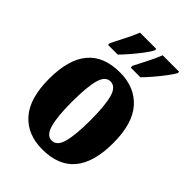

<svg xmlns="http://www.w3.org/2000/svg" viewBox="-225 -869 982 982"><g transform="rotate(45 266.5 -378.0)"><path d="M265 10Q157 10 95.5 -59.5Q34 -129 34 -270Q34 -550 268 -550Q375 -550 437 -480.5Q499 -411 499 -270Q499 10 265 10ZM267 -56Q305 -56 319.5 -110.5Q334 -165 334 -270Q334 -376 319 -429.5Q304 -483 266 -483Q229 -483 214.5 -429.5Q200 -376 200 -270Q200 -165 215 -110.5Q230 -56 267 -56ZM289 -619Q306 -653 326.5 -692.5Q347 -732 360 -766H479V-756Q470 -739 448.5 -710.5Q427 -682 402.5 -653.5Q378 -625 359 -606H289ZM125 -619Q142 -653 162.5 -692.5Q183 -732 196 -766H314V-756Q306 -739 284.5 -710.5Q263 -682 238.5 -653.5Q214 -625 195 -606H125Z"/></g></svg>

Font: Noto Serif Tamil ExtraCondensed Black
Style: Regular
Weight: 900
Width: 2
Designer: Indian Type Foundry, Tom Grace, and the Monotype Design Team
Foundry: Monotype Imaging Inc.
Version: Version 2.004; ttfautohint (v1.8.4.7-5d5b)